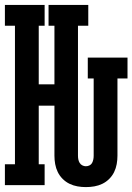

<svg xmlns="http://www.w3.org/2000/svg" viewBox="-20 -755 540 783"><path d="M330 8Q313 8 296 5Q279 2 263.5 -5.5Q248 -13 235.5 -25.5Q223 -38 215.5 -53.5Q208 -69 205 -86Q202 -103 202 -120V-324H138V-85H162V0H0V-85H41V-650H0V-735H162V-650H138V-411H202V-650H178V-735H340V-650H298V-120Q298 -112 299.5 -104.5Q301 -97 305 -90.5Q309 -84 316 -80.5Q323 -77 330 -77Q338 -77 345 -80.5Q352 -84 355.5 -90.5Q359 -97 360.5 -104.5Q362 -112 362 -120V-435H338V-520H500V-435H459V-120Q459 -103 456 -86Q453 -69 445.5 -53.5Q438 -38 425.5 -25.5Q413 -13 397.5 -5.5Q382 2 365 5Q348 8 330 8Z"/></svg>

Font: Iosevka Curly Slab Semibold
Style: Regular
Weight: 600
Monospace: yes
Designer: Belleve Invis
Foundry: Belleve Invis
Version: Version 22.1.2; ttfautohint (v1.8.4)